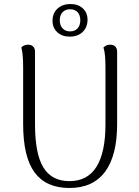

<svg xmlns="http://www.w3.org/2000/svg" viewBox="-20 -921 691 954"><path d="M562 -664V-305Q562 -148 502 -67.5Q442 13 325 13Q209 13 152 -64Q95 -141 95 -305V-587Q95 -617 93 -642Q91 -667 86 -685Q90 -690 98.5 -694.5Q107 -699 120 -699Q135 -699 144.5 -690Q154 -681 154 -664V-303Q154 -157 195.5 -89Q237 -21 325 -21Q415 -21 459.5 -92.5Q504 -164 504 -303V-587Q504 -617 502 -642Q500 -667 494 -685Q499 -690 507 -694.5Q515 -699 528 -699Q543 -699 552.5 -690Q562 -681 562 -664ZM330 -901Q368 -901 391.5 -879.5Q415 -858 415 -822Q414 -784 390 -761.5Q366 -739 326 -739Q288 -739 264.5 -761Q241 -783 241 -818Q241 -856 266 -878.5Q291 -901 330 -901ZM328 -875Q305 -875 291 -860.5Q277 -846 277 -820Q277 -795 291 -780Q305 -765 328 -765Q352 -765 365.5 -780Q379 -795 379 -820Q379 -846 365.5 -860.5Q352 -875 328 -875Z"/></svg>

Font: Arima Light
Style: Regular
Weight: 300
Designer: Joana Correia and Natanael Gama
Foundry: NDISCOVER
Version: Version 1.101;gftools[0.9.23]